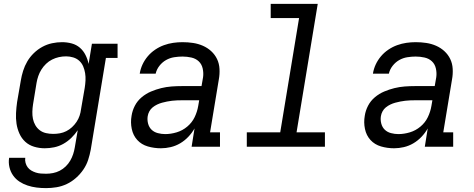

<svg xmlns="http://www.w3.org/2000/svg" viewBox="-20 -755 2440 988"><path d="M217 213Q192 213 168 210Q144 207 121.5 199.5Q99 192 80 179.5Q61 167 47.5 148Q34 129 28.5 105Q23 81 27 57H110Q108 70 111.5 83Q115 96 122.5 106Q130 116 141 122.5Q152 129 164.5 133Q177 137 190.5 138Q204 139 217 139Q235 139 253 135.5Q271 132 287.5 123.5Q304 115 318 101.5Q332 88 341.5 71.5Q351 55 356.5 38Q362 21 365 3L380 -85Q366 -64 347 -45.5Q328 -27 305.5 -14.5Q283 -2 258.5 3Q234 8 210 8Q210 8 210 8Q210 8 210 8Q182 8 155.5 0Q129 -8 110 -25.5Q91 -43 80 -67.5Q69 -92 65 -118.5Q61 -145 62.5 -173.5Q64 -202 68 -230L87 -340Q91 -365 99 -390.5Q107 -416 120.5 -439Q134 -462 154 -481.5Q174 -501 198 -514Q222 -527 248 -532.5Q274 -538 299 -538Q325 -538 349 -531.5Q373 -525 391 -509.5Q409 -494 420 -472Q431 -450 436 -426L453 -530H585V-457H525L447 15Q442 42 433.5 68Q425 94 409 117.5Q393 141 371 160.5Q349 180 323.5 192Q298 204 271 208.5Q244 213 217 213ZM254 -66Q271 -66 288 -69Q305 -72 321 -80Q337 -88 350.5 -100.5Q364 -113 374 -128Q384 -143 389.5 -159.5Q395 -176 397 -193L416 -303Q419 -322 420 -341Q421 -360 418 -378.5Q415 -397 408 -413.5Q401 -430 388 -442Q375 -454 357 -459.5Q339 -465 320 -465Q301 -465 283 -461Q265 -457 248 -448.5Q231 -440 217 -426.5Q203 -413 193 -397Q183 -381 177 -363.5Q171 -346 168 -328L150 -218Q147 -199 146.5 -180Q146 -161 149.5 -143.5Q153 -126 162 -110.5Q171 -95 185 -84.5Q199 -74 217 -70Q235 -66 254 -66Z M808 8Q773 8 740.5 -1.5Q708 -11 686.5 -34.5Q665 -58 658 -91.5Q651 -125 657 -159Q661 -186 674 -211Q687 -236 709 -254.5Q731 -273 757 -284Q783 -295 809.5 -301.5Q836 -308 862.5 -310Q889 -312 916 -312H1017L1025 -358Q1028 -380 1023 -402.5Q1018 -425 1002.5 -439.5Q987 -454 964.5 -459Q942 -464 919 -464Q898 -464 876 -460.5Q854 -457 834.5 -446Q815 -435 800.5 -416.5Q786 -398 781 -376H699Q703 -401 713.5 -423.5Q724 -446 740.5 -465.5Q757 -485 778.5 -499.5Q800 -514 823.5 -522.5Q847 -531 871 -534.5Q895 -538 919 -538Q947 -538 973.5 -534Q1000 -530 1024 -519.5Q1048 -509 1067 -491.5Q1086 -474 1097 -451Q1108 -428 1109.5 -400.5Q1111 -373 1106 -346L1061 -74H1112V0H966L981 -94Q968 -71 949 -51Q930 -31 907 -17.5Q884 -4 858.5 2Q833 8 808 8ZM830 -65Q859 -65 889 -74Q919 -83 943.5 -103.5Q968 -124 981.5 -152Q995 -180 1000 -210L1005 -239H916Q903 -239 890.5 -238.5Q878 -238 865 -236.5Q852 -235 839.5 -232.5Q827 -230 814 -226.5Q801 -223 788.5 -217Q776 -211 765.5 -202.5Q755 -194 748.5 -182Q742 -170 740 -157Q737 -138 742 -119Q747 -100 760 -87.5Q773 -75 792 -70Q811 -65 830 -65Z M1250 0V-74H1422L1519 -662H1373V-735H1615L1506 -74H1652V0Z M2008 8Q1973 8 1940.5 -1.5Q1908 -11 1886.5 -34.5Q1865 -58 1858 -91.5Q1851 -125 1857 -159Q1861 -186 1874 -211Q1887 -236 1909 -254.5Q1931 -273 1957 -284Q1983 -295 2009.5 -301.5Q2036 -308 2062.5 -310Q2089 -312 2116 -312H2217L2225 -358Q2228 -380 2223 -402.5Q2218 -425 2202.5 -439.5Q2187 -454 2164.5 -459Q2142 -464 2119 -464Q2098 -464 2076 -460.5Q2054 -457 2034.5 -446Q2015 -435 2000.5 -416.5Q1986 -398 1981 -376H1899Q1903 -401 1913.5 -423.5Q1924 -446 1940.5 -465.5Q1957 -485 1978.5 -499.5Q2000 -514 2023.5 -522.5Q2047 -531 2071 -534.5Q2095 -538 2119 -538Q2147 -538 2173.5 -534Q2200 -530 2224 -519.5Q2248 -509 2267 -491.5Q2286 -474 2297 -451Q2308 -428 2309.5 -400.5Q2311 -373 2306 -346L2261 -74H2312V0H2166L2181 -94Q2168 -71 2149 -51Q2130 -31 2107 -17.5Q2084 -4 2058.5 2Q2033 8 2008 8ZM2030 -65Q2059 -65 2089 -74Q2119 -83 2143.5 -103.5Q2168 -124 2181.5 -152Q2195 -180 2200 -210L2205 -239H2116Q2103 -239 2090.5 -238.5Q2078 -238 2065 -236.5Q2052 -235 2039.5 -232.5Q2027 -230 2014 -226.5Q2001 -223 1988.5 -217Q1976 -211 1965.5 -202.5Q1955 -194 1948.5 -182Q1942 -170 1940 -157Q1937 -138 1942 -119Q1947 -100 1960 -87.5Q1973 -75 1992 -70Q2011 -65 2030 -65Z"/></svg>

Font: Iosevka Slab Extended Oblique
Style: Regular
Weight: 400
Width: 7
Italic angle: -9°
Monospace: yes
Designer: Belleve Invis
Foundry: Belleve Invis
Version: Version 11.1.0; ttfautohint (v1.8.3)